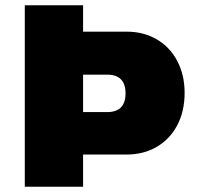

<svg xmlns="http://www.w3.org/2000/svg" viewBox="-20 -708 762 728"><path d="M74 -688H295V-588H460Q524 -588 574 -559Q624 -530 652 -477Q680 -424 680 -356Q680 -286 652 -233Q624 -180 574 -151Q524 -122 460 -122H295V0H74ZM386 -283Q456 -283 456 -354Q456 -425 386 -425H295V-283Z"/></svg>

Font: Archivo Black
Style: Regular
Weight: 400
Designer: Hector Gatti
Foundry: Omnibus-Type
Version: Version 1.101; ttfautohint (v1.8)